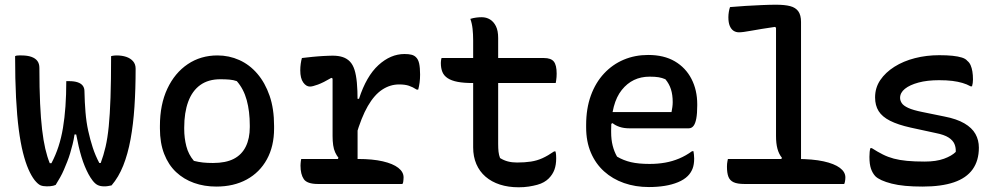

<svg xmlns="http://www.w3.org/2000/svg" viewBox="-20 -780 4240 814"><path d="M261 -436H273Q295 -436 309.5 -431Q324 -426 331 -416.5Q338 -407 338 -394Q339 -346 342.5 -304Q346 -262 354 -225.5Q362 -189 373 -155Q384 -121 401 -89H407Q419 -121 427.5 -157.5Q436 -194 441 -244Q446 -294 448.5 -366Q451 -438 451 -542Q454 -543 457.5 -543.5Q461 -544 465 -544.5Q469 -545 474 -545Q497 -545 515 -539Q533 -533 544 -520.5Q555 -508 555 -489Q555 -402 550 -327Q545 -252 533.5 -189.5Q522 -127 502.5 -78Q483 -29 453 6Q449 7 445 7.5Q441 8 437 9Q433 10 428.5 10Q424 10 420 10Q406 10 395 5Q384 0 373 -14Q363 -27 355 -42Q347 -57 339.5 -75Q332 -93 325.5 -114.5Q319 -136 313.5 -159.5Q308 -183 303 -210H296Q293 -189 288 -169Q283 -149 277.5 -130.5Q272 -112 265 -94.5Q258 -77 251 -60.5Q244 -44 235 -28Q226 -12 216 4Q212 6 205.5 7.5Q199 9 192.5 9.5Q186 10 178 10Q162 10 151.5 5.5Q141 1 127 -16Q113 -34 100.5 -62.5Q88 -91 77.5 -132.5Q67 -174 59.5 -231.5Q52 -289 48 -366Q44 -443 44 -542Q48 -544 52 -544.5Q56 -545 61 -545Q66 -545 71 -545Q96 -545 113 -539Q130 -533 138.5 -521.5Q147 -510 147 -492Q147 -406 150 -341.5Q153 -277 158.5 -230.5Q164 -184 172 -149.5Q180 -115 191 -88H198Q216 -122 228 -159Q240 -196 247 -238Q254 -280 257.5 -329Q261 -378 261 -436Z M902 -545Q951 -545 994.5 -525.5Q1038 -506 1071 -467.5Q1104 -429 1123 -374Q1142 -319 1142 -246V-235Q1142 -160 1111.5 -104.5Q1081 -49 1026 -19Q971 11 897 11Q846 11 802.5 -4.5Q759 -20 726.5 -50.5Q694 -81 676 -127.5Q658 -174 658 -235V-246Q658 -337 689.5 -404Q721 -471 776 -508Q831 -545 902 -545ZM914 -444Q863 -444 829 -419.5Q795 -395 778 -349Q761 -303 761 -239V-233Q761 -195 770 -160Q779 -125 802 -98Q822 -93 840.5 -91Q859 -89 883 -89Q937 -89 971 -106.5Q1005 -124 1022 -158.5Q1039 -193 1039 -241V-248Q1039 -308 1026 -355.5Q1013 -403 984 -436Q970 -441 953 -442.5Q936 -444 914 -444Z M1407 -96 1415 -111Q1407 -121 1401 -134Q1395 -147 1392.5 -164.5Q1390 -182 1390 -203Q1390 -243 1390 -284Q1390 -325 1390 -365.5Q1390 -406 1390 -447L1385 -450Q1351 -430 1328 -421.5Q1305 -413 1294 -413Q1278 -413 1265.5 -430.5Q1253 -448 1253 -482Q1253 -496 1255 -510Q1257 -524 1260 -534Q1270 -535 1282 -536.5Q1294 -538 1305 -539Q1316 -540 1327.5 -541Q1339 -542 1349.5 -542.5Q1360 -543 1371 -543.5Q1382 -544 1390 -544Q1415 -544 1433 -538Q1451 -532 1463.5 -519Q1476 -506 1483 -484Q1490 -462 1493 -429.5Q1496 -397 1496 -353Q1496 -319 1496 -285.5Q1496 -252 1496 -218Q1496 -184 1496 -150Q1496 -116 1496 -82ZM1489 -361H1502Q1533 -457 1584.5 -504Q1636 -551 1695 -551Q1713 -551 1724.5 -548Q1736 -545 1743 -538Q1753 -529 1757 -511Q1761 -493 1761 -464Q1761 -446 1759 -430.5Q1757 -415 1753 -400H1747Q1730 -411 1713.5 -416.5Q1697 -422 1672 -422Q1634 -422 1600.5 -400Q1567 -378 1539.5 -330.5Q1512 -283 1489 -204ZM1257 -106H1498Q1560 -106 1603 -96Q1646 -86 1668.5 -68.5Q1691 -51 1691 -28Q1691 -23 1690.5 -18.5Q1690 -14 1689.5 -9Q1689 -4 1686 0H1328Q1282 0 1268 -20.5Q1254 -41 1254 -78Q1254 -83 1254.5 -88Q1255 -93 1255.5 -97.5Q1256 -102 1257 -106Z M1852 -534H2286Q2316 -534 2328 -519Q2340 -504 2340 -468Q2340 -461 2339.5 -453.5Q2339 -446 2338 -440Q2337 -434 2336 -428H1984Q1946 -428 1920 -433Q1894 -438 1878 -448.5Q1862 -459 1855.5 -475Q1849 -491 1849 -513Q1849 -517 1849.5 -521Q1850 -525 1850.5 -528.5Q1851 -532 1852 -534ZM2335 -138Q2337 -131 2337.5 -123Q2338 -115 2338 -109Q2338 -81 2330.5 -60.5Q2323 -40 2306 -23Q2298 -15 2286 -8Q2274 -1 2257.5 3.5Q2241 8 2221.5 11Q2202 14 2179 14Q2135 14 2099.5 2.5Q2064 -9 2038.5 -31Q2013 -53 1999.5 -84.5Q1986 -116 1986 -155Q1986 -211 1986 -268Q1986 -325 1986 -381.5Q1986 -438 1986 -495Q1986 -552 1986 -609Q1986 -635 1983.5 -658Q1981 -681 1974 -700Q1987 -704 1999 -705.5Q2011 -707 2022 -707Q2042 -707 2057.5 -697.5Q2073 -688 2082.5 -669Q2092 -650 2092 -619Q2092 -562 2092 -506.5Q2092 -451 2092 -394.5Q2092 -338 2092 -282Q2092 -226 2092 -170Q2092 -151 2093.5 -137Q2095 -123 2100 -110Q2116 -100 2133.5 -95.5Q2151 -91 2172 -91Q2205 -91 2231 -95Q2257 -99 2280 -109.5Q2303 -120 2329 -138Z M2728 -547Q2795 -547 2841 -520Q2887 -493 2911.5 -445.5Q2936 -398 2936 -338V-333Q2936 -299 2932 -277.5Q2928 -256 2920 -246Q2912 -236 2900 -236H2648Q2625 -236 2607 -242Q2589 -248 2577 -258L2559 -248L2560 -305H2827Q2829 -315 2830.5 -326Q2832 -337 2832 -347Q2832 -378 2824.5 -401.5Q2817 -425 2801 -444Q2787 -450 2772.5 -452.5Q2758 -455 2734 -455Q2661 -455 2616 -398.5Q2571 -342 2571 -229V-220Q2571 -188 2577.5 -162.5Q2584 -137 2596 -116Q2623 -100 2655 -92.5Q2687 -85 2734 -85Q2769 -85 2800 -90.5Q2831 -96 2859.5 -108Q2888 -120 2914 -139H2920Q2921 -132 2922 -124.5Q2923 -117 2923 -108Q2923 -82 2916 -64.5Q2909 -47 2896 -34Q2880 -18 2854.5 -7.5Q2829 3 2798 8Q2767 13 2731 13Q2674 13 2625.5 -4Q2577 -21 2541 -53.5Q2505 -86 2485 -133Q2465 -180 2465 -240V-250Q2465 -320 2485 -375Q2505 -430 2541 -468.5Q2577 -507 2624.5 -527Q2672 -547 2728 -547Z M3066 -106H3357Q3426 -106 3471.5 -96Q3517 -86 3540.5 -68.5Q3564 -51 3564 -28Q3564 -23 3563.5 -18.5Q3563 -14 3562 -9Q3561 -4 3559 0H3136Q3106 0 3090 -7.5Q3074 -15 3068 -31Q3062 -47 3062 -73Q3062 -80 3062.5 -85.5Q3063 -91 3064 -96Q3065 -101 3066 -106ZM3075 -750Q3107 -753 3142 -755Q3177 -757 3210.5 -758.5Q3244 -760 3270 -760Q3307 -760 3330 -754Q3353 -748 3364.5 -732Q3376 -716 3376 -687Q3376 -612 3376 -536.5Q3376 -461 3376 -385Q3376 -309 3376 -233.5Q3376 -158 3376 -82H3281L3295 -111Q3282 -127 3276 -149.5Q3270 -172 3270 -203Q3270 -260 3270 -317.5Q3270 -375 3270 -432Q3270 -489 3270 -547Q3270 -605 3270 -662L3266 -666Q3204 -657 3166.5 -650Q3129 -643 3113 -643Q3100 -643 3090 -649.5Q3080 -656 3074 -670Q3068 -684 3068 -707Q3068 -718 3070 -730Q3072 -742 3075 -750Z M3900 -95Q3949 -95 3982 -107Q4015 -119 4032 -136Q4033 -154 4026.5 -169.5Q4020 -185 4001.5 -197Q3983 -209 3947 -216L3841 -239Q3787 -251 3753.5 -268Q3720 -285 3705 -309Q3690 -333 3690 -367Q3690 -408 3712 -440.5Q3734 -473 3772 -497Q3810 -521 3859 -533.5Q3908 -546 3962 -546Q3995 -546 4018.5 -543.5Q4042 -541 4058 -536Q4074 -531 4081 -522Q4090 -515 4095 -503.5Q4100 -492 4102.5 -477Q4105 -462 4105 -443Q4105 -435 4104 -428Q4103 -421 4101 -414H4095Q4079 -423 4060 -428.5Q4041 -434 4017.5 -437Q3994 -440 3961 -440Q3911 -440 3874 -430Q3837 -420 3816.5 -403.5Q3796 -387 3796 -365Q3796 -354 3803 -343Q3810 -332 3830.5 -322.5Q3851 -313 3891 -305L3984 -286Q4036 -276 4068.5 -257Q4101 -238 4115.5 -212Q4130 -186 4130 -154Q4130 -99 4103.5 -62Q4077 -25 4024 -7Q3971 11 3891 11Q3851 11 3818.5 8Q3786 5 3760.5 -1.5Q3735 -8 3717.5 -16Q3700 -24 3691 -33Q3679 -46 3672.5 -65Q3666 -84 3666 -115Q3666 -127 3667 -136Q3668 -145 3670 -152H3676Q3701 -136 3723 -125Q3745 -114 3769.5 -107.5Q3794 -101 3825.5 -98Q3857 -95 3900 -95Z"/></svg>

Font: Recursive Monospace Casual Medium
Style: Regular
Weight: 500
Version: Version 1.047